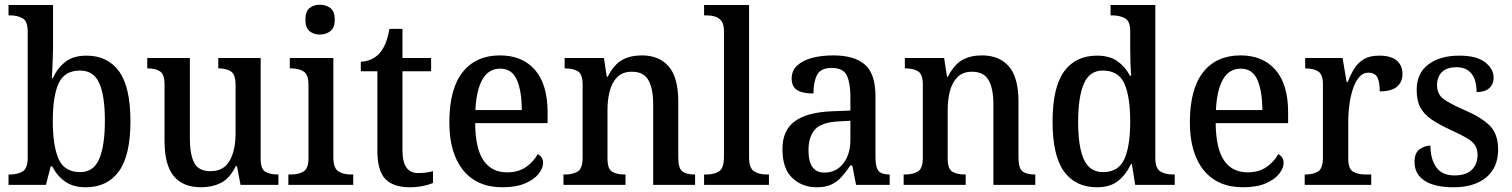

<svg xmlns="http://www.w3.org/2000/svg" viewBox="-20 -781 6385 811"><path d="M342 10Q289 10 254.5 -14.5Q220 -39 201 -78H194L174 0H16V-44H23Q53 -44 75 -56.5Q97 -69 97 -116V-648Q97 -692 75 -704Q53 -716 23 -716H16V-760H204V-579Q204 -561 203 -536Q202 -511 201 -487.5Q200 -464 199 -451H203Q223 -494 256.5 -520Q290 -546 345 -546Q435 -546 483 -479.5Q531 -413 531 -269Q531 -124 482 -57Q433 10 342 10ZM319 -54Q375 -54 399 -109.5Q423 -165 423 -271Q423 -378 399 -430.5Q375 -483 318 -483Q253 -483 228 -429.5Q203 -376 203 -270Q203 -165 227.5 -109.5Q252 -54 319 -54Z M830 10Q753 10 714 -37Q675 -84 675 -186V-423Q675 -467 656 -479.5Q637 -492 605 -492H602V-536H782V-196Q782 -130 800 -94Q818 -58 869 -58Q925 -58 950 -102Q975 -146 975 -218V-421Q975 -468 954.5 -480Q934 -492 905 -492H902V-536H1081V-111Q1081 -66 1101.5 -55Q1122 -44 1152 -44H1156V0H996L981 -79H976Q950 -27 913 -8.5Q876 10 830 10Z M1331 -635Q1305 -635 1287.5 -649.5Q1270 -664 1270 -698Q1270 -733 1287.5 -747Q1305 -761 1331 -761Q1357 -761 1375.5 -747Q1394 -733 1394 -698Q1394 -664 1375.5 -649.5Q1357 -635 1331 -635ZM1198 0V-44H1210Q1241 -44 1262 -56.5Q1283 -69 1283 -113V-423Q1283 -466 1262.5 -479Q1242 -492 1212 -492H1204V-536H1388V-117Q1388 -71 1409 -57.5Q1430 -44 1461 -44H1472V0Z M1711 10Q1642 10 1608 -24.5Q1574 -59 1574 -146V-480H1504V-520Q1553 -523 1583 -556Q1598 -573 1608 -597Q1618 -621 1625 -659H1680V-536H1801V-480H1680V-147Q1680 -96 1697 -73Q1714 -50 1746 -50Q1764 -50 1779 -52Q1794 -54 1809 -58V-8Q1796 -2 1769 4Q1742 10 1711 10Z M2102 10Q1995 10 1936.5 -62Q1878 -134 1878 -264Q1878 -405 1934 -476Q1990 -547 2092 -547Q2186 -547 2239.5 -486Q2293 -425 2293 -306V-261H1987Q1988 -153 2022.5 -103Q2057 -53 2122 -53Q2170 -53 2202.5 -76Q2235 -99 2251 -130Q2260 -126 2267 -116.5Q2274 -107 2274 -93Q2274 -72 2256 -48Q2238 -24 2199.5 -7Q2161 10 2102 10ZM2184 -316Q2184 -395 2163.5 -443Q2143 -491 2093 -491Q2044 -491 2018 -446Q1992 -401 1988 -316Z M2360 0V-44H2367Q2399 -44 2420 -56.5Q2441 -69 2441 -116V-424Q2441 -468 2420.5 -480Q2400 -492 2370 -492H2365V-536H2531L2543 -457H2547Q2573 -508 2607.5 -527.5Q2642 -547 2691 -547Q2764 -547 2804.5 -500.5Q2845 -454 2845 -351V-116Q2845 -69 2863 -56.5Q2881 -44 2912 -44H2916V0H2739V-342Q2739 -406 2719 -442Q2699 -478 2649 -478Q2610 -478 2587.5 -455.5Q2565 -433 2555.5 -396.5Q2546 -360 2546 -318V-111Q2546 -67 2566 -55.5Q2586 -44 2617 -44H2622V0Z M2954 0V-44H2966Q2997 -44 3017.5 -57.5Q3038 -71 3038 -117V-649Q3038 -678 3027.5 -692Q3017 -706 3000.5 -711Q2984 -716 2966 -716H2954V-760H3144V-117Q3144 -71 3165 -57.5Q3186 -44 3217 -44H3228V0Z M3429 10Q3368 10 3326.5 -29.5Q3285 -69 3285 -151Q3285 -231 3337.5 -269Q3390 -307 3495 -311L3572 -314V-373Q3572 -428 3557.5 -461Q3543 -494 3493 -494Q3446 -494 3431 -464Q3416 -434 3416 -386Q3370 -386 3347 -400.5Q3324 -415 3324 -449Q3324 -483 3347.5 -504.5Q3371 -526 3410.5 -536.5Q3450 -547 3500 -547Q3589 -547 3633.5 -508Q3678 -469 3678 -374V-116Q3678 -74 3691 -59Q3704 -44 3735 -44H3738V0H3596L3580 -82H3572Q3553 -54 3534.5 -33.5Q3516 -13 3491.5 -1.5Q3467 10 3429 10ZM3462 -52Q3512 -52 3542 -90.5Q3572 -129 3572 -191V-271L3519 -268Q3449 -264 3422 -233.5Q3395 -203 3395 -146Q3395 -52 3462 -52Z M3797 0V-44H3804Q3836 -44 3857 -56.5Q3878 -69 3878 -116V-424Q3878 -468 3857.5 -480Q3837 -492 3807 -492H3802V-536H3968L3980 -457H3984Q4010 -508 4044.5 -527.5Q4079 -547 4128 -547Q4201 -547 4241.5 -500.5Q4282 -454 4282 -351V-116Q4282 -69 4300 -56.5Q4318 -44 4349 -44H4353V0H4176V-342Q4176 -406 4156 -442Q4136 -478 4086 -478Q4047 -478 4024.5 -455.5Q4002 -433 3992.5 -396.5Q3983 -360 3983 -318V-111Q3983 -67 4003 -55.5Q4023 -44 4054 -44H4059V0Z M4614 10Q4523 10 4474.5 -56.5Q4426 -123 4426 -267Q4426 -412 4474.5 -479Q4523 -546 4614 -546Q4667 -546 4700 -522.5Q4733 -499 4753 -461H4758Q4756 -485 4755 -514.5Q4754 -544 4754 -570V-649Q4754 -692 4731.5 -704Q4709 -716 4679 -716H4671V-760H4860V-115Q4860 -70 4881 -57Q4902 -44 4934 -44H4942V0H4775L4761 -88H4757Q4736 -43 4702.5 -16.5Q4669 10 4614 10ZM4639 -54Q4704 -54 4729 -108.5Q4754 -163 4754 -267Q4754 -372 4729.5 -427.5Q4705 -483 4638 -483Q4582 -483 4558 -427Q4534 -371 4534 -266Q4534 -160 4558.5 -107Q4583 -54 4639 -54Z M5230 10Q5123 10 5064.5 -62Q5006 -134 5006 -264Q5006 -405 5062 -476Q5118 -547 5220 -547Q5314 -547 5367.5 -486Q5421 -425 5421 -306V-261H5115Q5116 -153 5150.5 -103Q5185 -53 5250 -53Q5298 -53 5330.5 -76Q5363 -99 5379 -130Q5388 -126 5395 -116.5Q5402 -107 5402 -93Q5402 -72 5384 -48Q5366 -24 5327.5 -7Q5289 10 5230 10ZM5312 -316Q5312 -395 5291.5 -443Q5271 -491 5221 -491Q5172 -491 5146 -446Q5120 -401 5116 -316Z M5491 0V-44H5494Q5526 -44 5547 -56.5Q5568 -69 5568 -116V-424Q5568 -468 5547 -480Q5526 -492 5496 -492H5493V-536H5651L5668 -435H5673Q5685 -467 5701 -492Q5717 -517 5741.5 -531.5Q5766 -546 5806 -546Q5856 -546 5880 -525Q5904 -504 5904 -469Q5904 -434 5880.5 -414.5Q5857 -395 5808 -395Q5808 -436 5797.5 -455Q5787 -474 5760 -474Q5737 -474 5720.5 -454.5Q5704 -435 5694 -403.5Q5684 -372 5679.5 -337Q5675 -302 5675 -271V-111Q5675 -67 5696 -55.5Q5717 -44 5746 -44H5772V0Z M6120 10Q6040 10 5997.5 -17.5Q5955 -45 5955 -97Q5955 -136 5977 -151Q5999 -166 6022 -166Q6022 -111 6046 -75.5Q6070 -40 6124 -40Q6172 -40 6196.5 -63.5Q6221 -87 6221 -126Q6221 -150 6211 -166.5Q6201 -183 6176.5 -197.5Q6152 -212 6110 -231Q6060 -254 6027.5 -276Q5995 -298 5979.5 -327Q5964 -356 5964 -401Q5964 -472 6013.5 -509Q6063 -546 6144 -546Q6217 -546 6253 -518Q6289 -490 6289 -453Q6289 -425 6270.5 -408.5Q6252 -392 6217 -392Q6217 -443 6195.5 -470Q6174 -497 6133 -497Q6091 -497 6070.5 -476.5Q6050 -456 6050 -422Q6050 -384 6076 -364Q6102 -344 6164 -317Q6237 -286 6272.5 -250.5Q6308 -215 6308 -150Q6308 -73 6257.5 -31.5Q6207 10 6120 10Z"/></svg>

Font: Noto Serif Khmer SemiCondensed Medium
Style: Regular
Weight: 500
Width: 4
Designer: Danh Hong and the Monotype Design Team
Foundry: Monotype Imaging Inc.
Version: Version 2.004; ttfautohint (v1.8.4.7-5d5b)